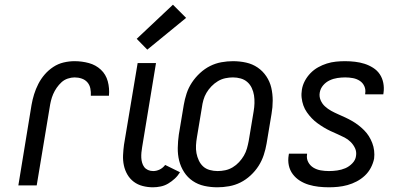

<svg xmlns="http://www.w3.org/2000/svg" viewBox="-20 -788 1703 816"><path d="M58 0 114 -342Q118 -365 125 -387.5Q132 -410 143 -431.5Q154 -453 170 -471.5Q186 -490 206.5 -503.5Q227 -517 250.5 -522.5Q274 -528 297 -528Q328 -528 357.5 -520Q387 -512 408.5 -492Q430 -472 438 -442.5Q446 -413 443 -381H366Q367 -397 364 -412Q361 -427 351.5 -438Q342 -449 327.5 -454Q313 -459 297 -459Q283 -459 268 -454Q253 -449 241.5 -438.5Q230 -428 221 -415Q212 -402 206 -388Q200 -374 196.5 -359.5Q193 -345 191 -331L136 0Z M630 8Q608 8 586.5 2.5Q565 -3 548.5 -15.5Q532 -28 521.5 -46Q511 -64 506.5 -85Q502 -106 503 -128.5Q504 -151 507 -173L565 -520H643L584 -162Q582 -151 581 -139.5Q580 -128 580.5 -117.5Q581 -107 584 -96.5Q587 -86 593 -78Q599 -70 609 -65.5Q619 -61 631 -61Q645 -61 658.5 -67.5Q672 -74 682 -87L745 -56Q736 -41 723 -29Q710 -17 695 -8Q680 1 663 4.5Q646 8 630 8ZM606 -577 561 -623 715 -768 771 -712Z M904 8Q875 8 848 2Q821 -4 799 -19Q777 -34 762.5 -56.5Q748 -79 741.5 -105Q735 -131 735.5 -159.5Q736 -188 740 -216L761 -342Q765 -366 773 -390.5Q781 -415 795.5 -437Q810 -459 830 -477.5Q850 -496 873 -507.5Q896 -519 921 -523.5Q946 -528 970 -528Q999 -528 1026 -522Q1053 -516 1075 -501Q1097 -486 1112 -463.5Q1127 -441 1133 -415Q1139 -389 1139 -360.5Q1139 -332 1134 -304L1113 -178Q1109 -154 1101 -129.5Q1093 -105 1079 -83Q1065 -61 1045 -42.5Q1025 -24 1002 -12.5Q979 -1 953.5 3.5Q928 8 904 8ZM905 -61Q921 -61 937.5 -64.5Q954 -68 969 -77Q984 -86 996 -99Q1008 -112 1016.5 -126.5Q1025 -141 1029.5 -157Q1034 -173 1037 -189L1058 -315Q1061 -332 1061.5 -349.5Q1062 -367 1059.5 -383Q1057 -399 1050 -414Q1043 -429 1031 -439.5Q1019 -450 1003 -454.5Q987 -459 970 -459Q954 -459 937.5 -455.5Q921 -452 906 -443Q891 -434 878.5 -421Q866 -408 857.5 -393.5Q849 -379 844.5 -363Q840 -347 838 -331L817 -205Q814 -188 813 -170.5Q812 -153 815 -137Q818 -121 825 -106Q832 -91 843.5 -80.5Q855 -70 871.5 -65.5Q888 -61 905 -61Z M1378 8Q1355 8 1333.5 5.5Q1312 3 1292 -3Q1272 -9 1254.5 -20Q1237 -31 1224.5 -47.5Q1212 -64 1207.5 -85Q1203 -106 1207 -129L1208 -135H1285V-132Q1282 -114 1290 -99Q1298 -84 1312 -75.5Q1326 -67 1343 -64Q1360 -61 1378 -61Q1395 -61 1413 -63.5Q1431 -66 1447.5 -73Q1464 -80 1477.5 -94Q1491 -108 1493 -125Q1496 -143 1489 -158Q1482 -173 1470.5 -184.5Q1459 -196 1444.5 -203.5Q1430 -211 1415 -217.5Q1400 -224 1385 -231Q1370 -238 1356 -246.5Q1342 -255 1329 -264.5Q1316 -274 1305 -285.5Q1294 -297 1284.5 -310.5Q1275 -324 1269.5 -339.5Q1264 -355 1262 -372Q1260 -389 1263 -407Q1266 -426 1275.5 -444Q1285 -462 1299.5 -477Q1314 -492 1332 -502Q1350 -512 1369 -518Q1388 -524 1407.5 -526Q1427 -528 1446 -528Q1468 -528 1489 -525.5Q1510 -523 1529 -517Q1548 -511 1565.5 -500Q1583 -489 1594 -472.5Q1605 -456 1609 -435.5Q1613 -415 1610 -394L1609 -387H1532V-390Q1535 -407 1528.5 -421.5Q1522 -436 1509 -444.5Q1496 -453 1480 -456Q1464 -459 1447 -459Q1431 -459 1414 -456.5Q1397 -454 1381 -446.5Q1365 -439 1353.5 -425.5Q1342 -412 1339 -395Q1336 -378 1342.5 -362.5Q1349 -347 1361 -336Q1373 -325 1387.5 -317Q1402 -309 1417 -302.5Q1432 -296 1447 -289Q1462 -282 1476 -274Q1490 -266 1503 -256Q1516 -246 1527.5 -234.5Q1539 -223 1547.5 -209.5Q1556 -196 1562 -180.5Q1568 -165 1570 -148Q1572 -131 1570 -114Q1566 -94 1556 -75Q1546 -56 1530.5 -41.5Q1515 -27 1496 -17Q1477 -7 1457 -1.5Q1437 4 1417 6Q1397 8 1378 8Z"/></svg>

Font: Iosevka QP
Style: Italic
Weight: 400
Italic angle: -9°
Designer: Belleve Invis
Foundry: Belleve Invis
Version: Version 20.0.0; ttfautohint (v1.8.4)